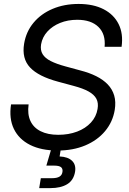

<svg xmlns="http://www.w3.org/2000/svg" viewBox="-20 -759 661 983"><path d="M274.9 11.7Q191.4 11.7 134 -17.1Q76.7 -45.9 51 -99.1Q25.4 -152.3 36.6 -224.6H126.5Q119.6 -175.3 135.5 -140.4Q151.4 -105.5 188 -87.2Q224.6 -68.8 278.3 -68.8Q331.5 -68.8 374.8 -85.2Q418 -101.6 445.6 -131.6Q473.1 -161.6 479.5 -201.2Q484.9 -231.9 473.4 -253.4Q461.9 -274.9 433.3 -290.8Q404.8 -306.6 356.9 -319.3L277.3 -340.8Q176.8 -367.7 133.8 -413.6Q90.8 -459.5 103.5 -535.6Q113.8 -597.2 151.9 -642.8Q189.9 -688.5 249.3 -713.6Q308.6 -738.8 382.3 -738.8Q458 -738.8 510.5 -711.7Q563 -684.6 587.4 -635.5Q611.8 -586.4 602.5 -519.5H515.6Q521.5 -584.5 483.9 -621.1Q446.3 -657.7 375.5 -657.7Q327.1 -657.7 287.6 -641.6Q248 -625.5 222.4 -597.2Q196.8 -568.8 190.4 -532.2Q185.5 -502.4 198.2 -481.7Q210.9 -460.9 240 -446.3Q269 -431.6 314 -419.4L391.1 -398.4Q437 -386.7 472.7 -368.9Q508.3 -351.1 531.7 -326.7Q555.2 -302.2 564.7 -269.8Q574.2 -237.3 567.4 -195.8Q557.1 -134.3 517.8 -87.4Q478.5 -40.5 416.3 -14.4Q354 11.7 274.9 11.7ZM180.7 204.1 189 153.3H246.1Q271 153.3 284.2 145.5Q297.4 137.7 299.8 121.1Q302.2 104.5 292.2 96.7Q282.2 88.9 256.8 88.9H217.3L250.5 -23.4H295.9L292 0L285.2 42Q328.1 43.9 349.1 64.5Q370.1 85 364.3 120.6Q356.9 164.1 324 184.1Q291 204.1 237.8 204.1Z"/></svg>

Font: Inter 28pt
Style: Italic
Weight: 400
Italic angle: -9.3988°
Designer: Rasmus Andersson
Foundry: rsms
Version: Version 4.001;git-66647c0bb